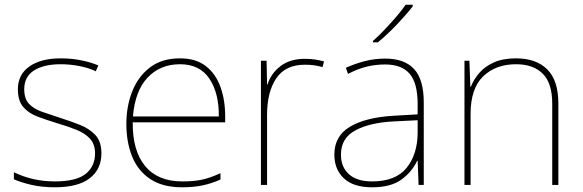

<svg xmlns="http://www.w3.org/2000/svg" viewBox="-20 -786 2477 816"><path d="M411 -134Q411 -67 361.5 -28.5Q312 10 213 10Q158 10 113 -0.5Q68 -11 39 -24V-54Q119 -15 213 -15Q304 -15 344 -47Q384 -79 384 -134Q384 -173 362.5 -196.5Q341 -220 304.5 -234.5Q268 -249 224 -262Q178 -276 139.5 -290.5Q101 -305 78.5 -331.5Q56 -358 56 -407Q56 -469 105 -503.5Q154 -538 238 -538Q285 -538 326 -529.5Q367 -521 398 -508L387 -483Q359 -497 318.5 -505Q278 -513 238 -513Q166 -513 124.5 -486.5Q83 -460 83 -407Q83 -366 103.5 -344.5Q124 -323 158.5 -311Q193 -299 233 -286Q277 -272 318 -256Q359 -240 385 -212.5Q411 -185 411 -134Z M745 -538Q813 -538 855 -505Q897 -472 917 -416.5Q937 -361 937 -291V-266H544Q543 -145 597 -80Q651 -15 754 -15Q802 -15 836.5 -22Q871 -29 917 -50V-23Q879 -6 840.5 2Q802 10 754 10Q671 10 618.5 -25Q566 -60 541.5 -121Q517 -182 517 -259Q517 -334 542 -397.5Q567 -461 617.5 -499.5Q668 -538 745 -538ZM745 -513Q661 -513 607.5 -456.5Q554 -400 545 -291H910Q911 -390 870 -451.5Q829 -513 745 -513Z M1276 -536Q1300 -536 1319.5 -533Q1339 -530 1357 -525L1351 -501Q1332 -506 1315.5 -508.5Q1299 -511 1276 -511Q1193 -511 1154 -453Q1115 -395 1115 -297V0H1089V-528H1113L1115 -427H1117Q1131 -473 1171.5 -504.5Q1212 -536 1276 -536Z M1617 -537Q1699 -537 1740 -492.5Q1781 -448 1781 -350V0H1759L1755 -103H1753Q1732 -57 1687 -23.5Q1642 10 1561 10Q1482 10 1441.5 -28Q1401 -66 1401 -129Q1401 -208 1467.5 -247.5Q1534 -287 1652 -294L1755 -300V-343Q1755 -433 1721 -472.5Q1687 -512 1617 -512Q1577 -512 1539.5 -503Q1502 -494 1459 -472L1450 -498Q1490 -516 1531.5 -526.5Q1573 -537 1617 -537ZM1654 -270Q1552 -265 1490.5 -232Q1429 -199 1429 -129Q1429 -76 1463 -45.5Q1497 -15 1561 -15Q1661 -15 1707.5 -72Q1754 -129 1755 -220V-275ZM1734 -759Q1708 -725 1667 -682Q1626 -639 1586 -606H1565V-612Q1588 -632 1614.5 -660Q1641 -688 1665.5 -716.5Q1690 -745 1704 -766H1734Z M2173 -538Q2259 -538 2306 -491Q2353 -444 2353 -346V0H2327V-345Q2327 -433 2286.5 -473Q2246 -513 2173 -513Q2087 -513 2033.5 -461.5Q1980 -410 1980 -302V0H1954V-528H1975L1979 -417H1981Q1993 -448 2016.5 -475.5Q2040 -503 2078.5 -520.5Q2117 -538 2173 -538Z"/></svg>

Font: Noto Sans Tamil Thin
Style: Regular
Weight: 100
Designer: Jelle Bosma - Monotype Design Team
Foundry: Monotype Imaging Inc.
Version: Version 2.004; ttfautohint (v1.8.4.7-5d5b)